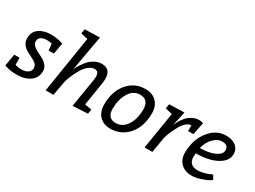

<svg xmlns="http://www.w3.org/2000/svg" viewBox="-48 -1395 2695 2029"><g transform="rotate(30 1299.0 -380.0)"><path d="M109 -160 110 -75Q140 -63 187.5 -63Q235 -63 265 -84Q295 -105 295 -138Q295 -171 272.5 -191Q250 -211 217.5 -226Q185 -241 152.5 -259Q120 -277 97.5 -307.5Q75 -338 75 -380Q75 -459 132 -499.5Q189 -540 277 -540Q344 -540 404 -522L425 -515L401 -380H336L330 -458Q308 -467 265 -467Q222 -467 196 -449Q170 -431 170 -399.5Q170 -368 193 -346.5Q216 -325 249 -309Q282 -293 315.5 -275Q349 -257 372 -228Q395 -199 395 -160Q395 -82 333.5 -36Q272 10 170 10Q95 10 40 -8L20 -15L44 -160Z M738 -770 661 -336Q669 -361 696.5 -403Q724 -445 749.5 -472Q775 -499 814.5 -519.5Q854 -540 897 -540Q1006 -540 1006 -419Q1006 -395 1001 -360L956 -80L1040 -65L1031 -10L848 0L905 -345Q909 -375 909 -389Q909 -455 857 -455Q821 -455 786 -426.5Q751 -398 727 -358Q679 -278 657 -208L648 -180L615 0H520L630 -690L546 -710L555 -765Z M1310 10Q1228 10 1179 -42Q1130 -94 1130 -180Q1130 -340 1214 -440Q1298 -540 1430 -540Q1516 -540 1565.5 -488Q1615 -436 1615 -353Q1615 -188 1529.5 -89Q1444 10 1310 10ZM1410 -460Q1327 -460 1278.5 -379.5Q1230 -299 1230 -185Q1230 -127 1256.5 -98.5Q1283 -70 1330 -70Q1414 -70 1464.5 -146.5Q1515 -223 1515 -341.5Q1515 -460 1410 -460Z M2134 -530 2104 -380H2039V-450Q2008 -450 1977.5 -423Q1947 -396 1926 -358Q1882 -278 1862 -217L1854 -190L1822 0H1727L1800 -450L1715 -470L1724 -525L1908 -530L1869 -356Q1901 -432 1948 -480Q1970 -503 2006.5 -521.5Q2043 -540 2084 -540Q2106 -540 2134 -530Z M2578 -410Q2578 -324 2480.5 -270.5Q2383 -217 2227 -217Q2224 -195 2224 -174Q2224 -70 2334 -70Q2366 -70 2407 -81Q2448 -92 2473 -104L2498 -115L2528 -64Q2516 -56 2495 -43.5Q2474 -31 2415 -10.5Q2356 10 2304 10Q2222 10 2173 -38Q2124 -86 2124 -165Q2124 -323 2208.5 -431.5Q2293 -540 2413 -540Q2489 -540 2533.5 -504.5Q2578 -469 2578 -410ZM2236 -287Q2343 -287 2413 -319Q2483 -351 2483 -400Q2483 -465 2408 -465Q2353 -465 2304 -415Q2255 -365 2236 -287Z"/></g></svg>

Font: Bitter
Style: Italic
Weight: 400
Italic angle: -9°
Designer: Sol Matas
Foundry: Sol Matas
Version: Version 1.001